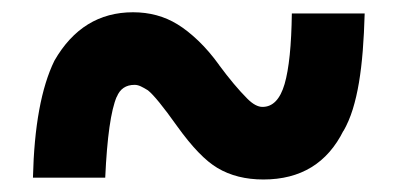

<svg xmlns="http://www.w3.org/2000/svg" viewBox="-20 -448 642 310"><path d="M568.8 -426.3Q567.9 -393.6 565.7 -366Q563.5 -338.4 559.6 -314.9Q555.7 -291.5 549.6 -271.7Q543.5 -252 534.2 -235.8L534.7 -237.3Q495.6 -158.2 405.3 -158.2Q362.3 -158.2 331.1 -176.8Q302.2 -193.8 266.1 -244.1Q232.4 -291.5 218.8 -302.2Q212.4 -306.2 207.3 -308.6Q202.1 -311 197.3 -311Q176.3 -311 168.5 -291.5V-292Q154.3 -258.8 149.9 -161.1H33.2Q36.1 -285.2 67.9 -350.1Q112.8 -428.2 194.8 -428.2Q234.9 -428.2 266.6 -408.7Q282.7 -398.9 300.3 -382.1Q317.9 -365.2 334 -342.8L333.5 -343.3Q358.4 -309.6 379.4 -288.6Q392.6 -275.4 403.8 -275.4Q428.7 -275.4 439.5 -312.3Q450.2 -349.1 451.2 -426.3Z"/></svg>

Font: Hack
Style: Bold
Weight: 700
Monospace: yes
Designer: Christopher Simpkins
Foundry: Christopher Simpkins
Version: Version 2.017